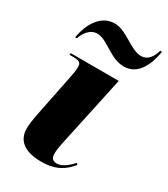

<svg xmlns="http://www.w3.org/2000/svg" viewBox="-193 -865 843 964"><g transform="rotate(30 228.5 -383.0)"><path d="M327 -611C409 -611 444 -692 457 -771H447C434 -730 414 -700 376 -700C313 -700 252 -776 181 -776C101 -776 56 -697 43 -616H53C61 -643 86 -688 131 -688C190 -688 247 -611 327 -611ZM207 10C297 10 339 -26 373 -66L366 -75C345 -51 311 -21 281 -21C256 -21 246 -32 245 -55C244 -75 249 -105 258 -145L342 -536H64L62 -526H84C122 -526 130 -517 130 -493C130 -473 126 -451 121 -428L77 -210C64 -147 61 -117 61 -99C61 -26 114 10 207 10Z"/></g></svg>

Font: Noto Serif Display Black
Style: Italic
Weight: 900
Italic angle: -12°
Designer: Monotype Design Team
Foundry: Monotype Imaging Inc.
Version: Version 2.009